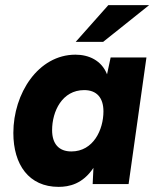

<svg xmlns="http://www.w3.org/2000/svg" viewBox="-20 -717 610 748"><path d="M208 11C249.5 11 302 0 344 -63L341 0H481L550.5 -493H411L397 -427.5C375.5 -482 325.5 -504 274 -504C129 -504 32 -353 32 -199C32 -75 93 11 208 11ZM183 -210C183 -283 222 -366 308 -366C357 -366 383 -336 383 -283C383 -212 344 -127 258 -127C209 -127 183 -157 183 -210ZM275 -554H382L561 -697H402Z"/></svg>

Font: HK Grotesk Black
Style: Italic
Weight: 900
Italic angle: -16°
Designer: Alfredo Marco Pradil
Foundry: Hanken Design Co.
Version: Version 3.001;FEAKit 1.0